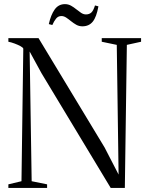

<svg xmlns="http://www.w3.org/2000/svg" viewBox="-20 -932 730 952"><path d="M21.5 0V-18L86.5 -33.5L95.5 -690.5Q94.5 -696 81.8 -703Q69 -710 52.2 -716.2Q35.5 -722.5 21.5 -725V-743H171L498.5 -201L568 -66.5L559 -709.5L484.5 -725V-743H679.5V-725L609 -709.5L599 0H529L185.5 -569.5L127 -676.5L137 -33.5L213.5 -18V0ZM388.5 -801.5Q372 -801.5 358.2 -809.2Q344.5 -817 332.2 -827Q320 -837 308.2 -844.8Q296.5 -852.5 284.5 -852.5Q268 -852.5 257.8 -839.5Q247.5 -826.5 239.5 -808L222 -812.5Q232 -858 251 -884.8Q270 -911.5 302 -911.5Q318.5 -911.5 332.2 -903.8Q346 -896 358.2 -886Q370.5 -876 382.2 -868.2Q394 -860.5 406 -860.5Q422.5 -860.5 432.8 -869.8Q443 -879 451 -905L468 -900.5Q458.5 -847.5 439.8 -824.5Q421 -801.5 388.5 -801.5Z"/></svg>

Font: Merriweather 144pt Light
Style: Regular
Weight: 300
Version: Version 2.100